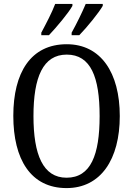

<svg xmlns="http://www.w3.org/2000/svg" viewBox="-20 -951 681 981"><path d="M346 -784V-771H385C425 -812 485 -886 505 -921V-931H418C399 -886 373 -833 346 -784ZM191 -784V-771H230C269 -812 331 -886 350 -921V-931H262C245 -886 217 -833 191 -784ZM320 10C495 10 592 -137 592 -358C592 -580 495 -725 321 -725C137 -725 48 -580 48 -359C48 -137 137 10 320 10ZM320 -43C200 -43 151 -160 151 -358C151 -557 200 -672 321 -672C444 -672 489 -557 489 -358C489 -160 444 -43 320 -43Z"/></svg>

Font: Noto Serif Khmer Condensed
Style: Regular
Weight: 400
Width: 3
Designer: Danh Hong and the Monotype Design Team
Foundry: Monotype Imaging Inc.
Version: Version 2.004